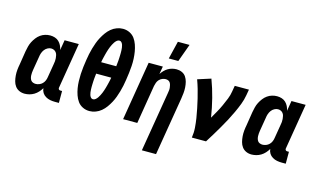

<svg xmlns="http://www.w3.org/2000/svg" viewBox="-108 -1088 2715 1635"><g transform="rotate(15 1250.0 -271.0)"><path d="M135 8Q109 8 87 -2Q65 -12 51 -31Q37 -50 31 -73.5Q25 -97 23 -122Q21 -147 23.5 -172.5Q26 -198 31 -223L50 -343Q54 -365 59.5 -387Q65 -409 75.5 -429.5Q86 -450 100.5 -469Q115 -488 134 -501.5Q153 -515 175 -521.5Q197 -528 219 -528Q241 -528 261 -521.5Q281 -515 295.5 -501Q310 -487 319 -468.5Q328 -450 332 -430L347 -520H472L405 -116Q404 -108 409 -102.5Q414 -97 421 -97H438V8H403Q381 8 360 4Q339 0 320.5 -11Q302 -22 291 -39.5Q280 -57 278 -79Q267 -60 251.5 -43Q236 -26 217 -14.5Q198 -3 176.5 2.5Q155 8 135 8ZM204 -97Q219 -97 235 -103Q251 -109 263 -121Q275 -133 281.5 -148.5Q288 -164 290 -179L310 -299Q313 -313 314 -326.5Q315 -340 314 -353Q313 -366 310 -379Q307 -392 299.5 -402Q292 -412 280.5 -417.5Q269 -423 255 -423Q239 -423 223 -414Q207 -405 196.5 -390.5Q186 -376 180.5 -359.5Q175 -343 173 -326L153 -206Q151 -194 150 -182Q149 -170 149.5 -158Q150 -146 153 -135Q156 -124 162.5 -115Q169 -106 180.5 -101.5Q192 -97 204 -97Z M706 8Q674 8 646.5 -5.5Q619 -19 602 -42.5Q585 -66 575 -95Q565 -124 560 -154Q555 -184 554 -215.5Q553 -247 554.5 -278.5Q556 -310 560 -342Q564 -374 569 -406Q573 -433 578.5 -459.5Q584 -486 591.5 -512Q599 -538 608.5 -564Q618 -590 631.5 -615Q645 -640 661.5 -663Q678 -686 700 -704.5Q722 -723 749 -733Q776 -743 803 -743Q835 -743 862.5 -729.5Q890 -716 907 -692.5Q924 -669 934 -640Q944 -611 949 -581Q954 -551 955.5 -519.5Q957 -488 955 -456.5Q953 -425 949 -393Q945 -361 940 -329Q936 -302 930.5 -275.5Q925 -249 917.5 -223Q910 -197 900.5 -171Q891 -145 877.5 -120Q864 -95 847.5 -72Q831 -49 809 -30.5Q787 -12 760 -2Q733 8 706 8ZM696 -420H829Q830 -432 831.5 -444Q833 -456 834 -468Q835 -480 835.5 -492Q836 -504 836.5 -516Q837 -528 837 -539.5Q837 -551 836.5 -563Q836 -575 834.5 -586.5Q833 -598 829.5 -609Q826 -620 818.5 -629Q811 -638 799 -638Q787 -638 776.5 -629Q766 -620 759 -609.5Q752 -599 746 -587.5Q740 -576 735 -564Q730 -552 726 -540Q722 -528 718.5 -516Q715 -504 712 -492Q709 -480 706 -468Q703 -456 700.5 -444Q698 -432 696 -420ZM710 -97Q722 -97 732.5 -106Q743 -115 750 -125.5Q757 -136 763 -147.5Q769 -159 774 -171Q779 -183 783 -195Q787 -207 790.5 -219Q794 -231 797 -243Q800 -255 803 -267Q806 -279 808.5 -291Q811 -303 813 -315H680Q679 -303 677.5 -291Q676 -279 675 -267Q674 -255 673.5 -243Q673 -231 672.5 -219Q672 -207 672 -195.5Q672 -184 672.5 -172Q673 -160 674.5 -148.5Q676 -137 679.5 -126Q683 -115 690.5 -106Q698 -97 710 -97Z M1244 -600 1282 -757H1385L1328 -600ZM1225 215 1313 -314Q1315 -326 1316.5 -338Q1318 -350 1316.5 -361.5Q1315 -373 1312.5 -384Q1310 -395 1304 -404.5Q1298 -414 1287.5 -418.5Q1277 -423 1265 -423Q1250 -423 1234.5 -416.5Q1219 -410 1208 -398Q1197 -386 1191.5 -371Q1186 -356 1183 -341L1127 0H1002L1088 -520H1213L1201 -451Q1212 -468 1226.5 -483Q1241 -498 1258 -508Q1275 -518 1294.5 -523Q1314 -528 1333 -528Q1358 -528 1380.5 -518Q1403 -508 1416 -488.5Q1429 -469 1435 -445.5Q1441 -422 1442.5 -397Q1444 -372 1441.5 -347Q1439 -322 1435 -297L1350 215Z M1608 0Q1615 -44 1612 -86.5Q1609 -129 1602.5 -170Q1596 -211 1587.5 -252Q1579 -293 1569.5 -333.5Q1560 -374 1548.5 -413.5Q1537 -453 1523 -491L1639 -528Q1668 -451 1688.5 -370Q1709 -289 1722 -206Q1740 -237 1758 -269Q1776 -301 1791 -334Q1806 -367 1819.5 -400.5Q1833 -434 1838 -468L1847 -520H1972L1963 -468Q1956 -427 1940.5 -386.5Q1925 -346 1906.5 -306.5Q1888 -267 1867.5 -228Q1847 -189 1824.5 -151Q1802 -113 1779.5 -75Q1757 -37 1733 0Z M2135 8Q2109 8 2087 -2Q2065 -12 2051 -31Q2037 -50 2031 -73.5Q2025 -97 2023 -122Q2021 -147 2023.5 -172.5Q2026 -198 2031 -223L2050 -343Q2054 -365 2059.5 -387Q2065 -409 2075.5 -429.5Q2086 -450 2100.5 -469Q2115 -488 2134 -501.5Q2153 -515 2175 -521.5Q2197 -528 2219 -528Q2241 -528 2261 -521.5Q2281 -515 2295.5 -501Q2310 -487 2319 -468.5Q2328 -450 2332 -430L2347 -520H2472L2405 -116Q2404 -108 2409 -102.5Q2414 -97 2421 -97H2438V8H2403Q2381 8 2360 4Q2339 0 2320.5 -11Q2302 -22 2291 -39.5Q2280 -57 2278 -79Q2267 -60 2251.5 -43Q2236 -26 2217 -14.5Q2198 -3 2176.5 2.5Q2155 8 2135 8ZM2204 -97Q2219 -97 2235 -103Q2251 -109 2263 -121Q2275 -133 2281.5 -148.5Q2288 -164 2290 -179L2310 -299Q2313 -313 2314 -326.5Q2315 -340 2314 -353Q2313 -366 2310 -379Q2307 -392 2299.5 -402Q2292 -412 2280.5 -417.5Q2269 -423 2255 -423Q2239 -423 2223 -414Q2207 -405 2196.5 -390.5Q2186 -376 2180.5 -359.5Q2175 -343 2173 -326L2153 -206Q2151 -194 2150 -182Q2149 -170 2149.5 -158Q2150 -146 2153 -135Q2156 -124 2162.5 -115Q2169 -106 2180.5 -101.5Q2192 -97 2204 -97Z"/></g></svg>

Font: Iosevka SS18 Extrabold
Style: Italic
Weight: 800
Italic angle: -9°
Monospace: yes
Designer: Belleve Invis
Foundry: Belleve Invis
Version: Version 25.1.1; ttfautohint (v1.8.4)